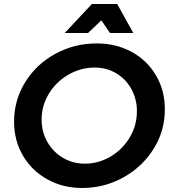

<svg xmlns="http://www.w3.org/2000/svg" viewBox="-20 -925 855 955"><path d="M800 -381Q800 -274 744 -184.5Q688 -95 593.5 -42.5Q499 10 389 10Q292 10 214.5 -33.5Q137 -77 93.5 -152Q50 -227 50 -320Q50 -427 105.5 -516.5Q161 -606 255.5 -657.5Q350 -709 461 -709Q558 -709 635.5 -666.5Q713 -624 756.5 -549Q800 -474 800 -381ZM187 -330Q187 -269 215.5 -219Q244 -169 293 -140Q342 -111 402 -111Q470 -111 529.5 -146Q589 -181 625 -241Q661 -301 661 -371Q661 -432 633.5 -482Q606 -532 558 -560.5Q510 -589 451 -589Q382 -589 321 -554Q260 -519 223.5 -459.5Q187 -400 187 -330ZM643 -761H527L484 -824L418 -761H302L437 -905H563Z"/></svg>

Font: Gontserrat Medium
Style: Italic
Weight: 500
Italic angle: -11.3°
Designer: Julieta Ulanovsky
Foundry: Julieta Ulanovsky
Version: Version 6.001